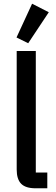

<svg xmlns="http://www.w3.org/2000/svg" viewBox="-20 -1015 300 1035"><path d="M172 0Q118 0 94 -24.5Q70 -49 70 -101V-740H173V-85H235V0ZM132 -782 69 -813 153 -995 243 -949Z"/></svg>

Font: IBM Plex Sans Condensed Medium
Style: Regular
Weight: 500
Width: 3
Designer: Mike Abbink, Paul van der Laan, Pieter van Rosmalen
Foundry: Bold Monday
Version: Version 1.3